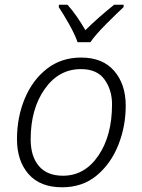

<svg xmlns="http://www.w3.org/2000/svg" viewBox="-20 -785 604 814"><path d="M243 9Q330 9 390 -41Q450 -91 481.5 -170Q513 -249 513 -337Q513 -428 464 -484.5Q415 -541 324 -541Q240 -541 179 -493.5Q118 -446 85 -367Q52 -288 52 -195Q52 -103 101 -47Q150 9 243 9ZM247 -40Q180 -40 145 -81Q110 -122 110 -194Q110 -323 169.5 -407.5Q229 -492 323 -492Q392 -492 423.5 -447.5Q455 -403 455 -343Q455 -210 397 -125Q339 -40 247 -40ZM309 -606H363Q386 -639 430.5 -683.5Q475 -728 504 -755V-765H464Q435 -742 402.5 -713.5Q370 -685 342 -657Q326 -685 306 -714Q286 -743 266 -765H230L229 -755Q249 -725 273 -682.5Q297 -640 309 -606Z"/></svg>

Font: Noto Sans UI Light
Style: Italic
Weight: 300
Italic angle: -12°
Designer: Monotype Design Team
Foundry: Monotype Imaging Inc.
Version: Version 1.901